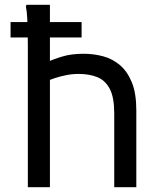

<svg xmlns="http://www.w3.org/2000/svg" viewBox="-20 -780 680 800"><path d="M320 -688V-624H24V-688ZM96 0V-588Q96 -608 95.5 -640Q95 -672 93.5 -703Q92 -734 88 -752L90 -760H188V-489L169 -518Q201 -533 239.5 -544.5Q278 -556 328 -556Q370 -556 409.5 -545.5Q449 -535 480 -508.5Q511 -482 529.5 -436.5Q548 -391 548 -320V0H456V-308Q456 -374 437.5 -409.5Q419 -445 385.5 -458.5Q352 -472 308 -472Q282 -472 256.5 -467Q231 -462 208.5 -454.5Q186 -447 168 -439L188 -485V0Z"/></svg>

Font: Kufam
Style: Regular
Weight: 400
Designer: Wael Morcos, Artur Schmal
Foundry: Original Type
Version: Version 1.301; ttfautohint (v1.8.3)